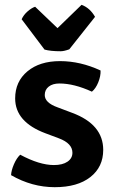

<svg xmlns="http://www.w3.org/2000/svg" viewBox="-20 -764 480 798"><path d="M26 -36Q27 -56 38 -81.5Q49 -107 64 -121Q144 -78 204 -78Q240 -78 260.5 -92Q281 -106 281 -129Q281 -168 225 -189L169 -210Q43 -257 43 -355Q43 -425 94 -467.5Q145 -510 229.5 -510Q314 -510 398 -471Q399 -448 388.5 -422Q378 -396 362 -383Q288 -417 227 -417Q199 -417 182.5 -404Q166 -391 166 -369Q166 -337 219 -318L280 -295Q409 -247 409 -141Q409 -70 355.5 -28Q302 14 207.5 14Q113 14 26 -36ZM126 -736 219 -647 319 -744Q354 -731 375 -694L268 -559Q246 -551 232 -551Q190 -551 165 -558L70 -684Q78 -702 94.5 -716.5Q111 -731 126 -736Z"/></svg>

Font: Signika Negative
Style: Semibold
Weight: 600
Designer: Anna Giedrys
Foundry: Anna Giedrys
Version: Version 1.001